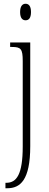

<svg xmlns="http://www.w3.org/2000/svg" viewBox="-20 -762 261 1022"><path d="M116 -654C132 -654 145 -664 145 -698C145 -731 132 -742 116 -742C101 -742 87 -731 87 -698C87 -664 101 -654 116 -654ZM9 240H19C87 240 141 198 141 16V-536H34V-512H44C91 -512 101 -502 101 -437V18C101 167 68 211 14 211H9Z"/></svg>

Font: Noto Serif Tamil ExtraCondensed ExtraLight
Style: Regular
Weight: 200
Width: 2
Designer: Indian Type Foundry, Tom Grace, and the Monotype Design Team
Foundry: Monotype Imaging Inc.
Version: Version 2.004